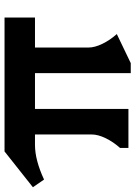

<svg xmlns="http://www.w3.org/2000/svg" viewBox="102 -674 583 826"><g transform="rotate(-90 393.0 -261.5)"><path d="M601 -172Q601 -145 617 -112Q633 -79 659 -50L534 10H491V-402H337V0H169V-36Q195 -65 211 -98Q227 -131 227 -158V-402H182Q117 -402 33 -363L0 -411L154 -533H730V-402H601Z"/></g></svg>

Font: InknutAntiqua
Style: Medium
Weight: 500
Designer: Claus Eggers Srensen
Foundry: Claus Eggers Srensen
Version: Version 1.000; ttfautohint (v1.2) -l 7 -r 28 -G 50 -x 13 -D 